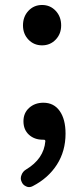

<svg xmlns="http://www.w3.org/2000/svg" viewBox="-20 -560 338 771"><path d="M72.3 -458Q72.3 -493.2 94.2 -516.6Q116.2 -540 148.9 -540Q181.6 -540 203.6 -516.6Q225.6 -493.2 225.6 -458Q225.6 -423.8 203.6 -400.9Q181.6 -377.9 148.9 -377.9Q116.2 -377.9 94.2 -400.9Q72.3 -423.8 72.3 -458ZM111.3 187.5Q104.5 191.4 96.7 191.4Q90.8 191.4 85 188.5Q71.3 182.6 66.4 168.9Q63.5 163.1 63.5 156.2Q63.5 149.4 66.4 142.6Q71.3 128.9 84 121.1Q156.2 78.1 162.1 6.8Q162.1 1 155.3 1Q153.3 1 151.4 1Q118.2 1 96.2 -19Q74.2 -39.1 74.2 -73.2Q74.2 -106.4 97.2 -127Q120.1 -147.5 154.3 -147.5Q196.3 -147.5 219.7 -114.3Q243.2 -81.1 243.2 -23.4Q243.2 46.9 208.5 101.1Q173.8 155.3 111.3 187.5Z"/></svg>

Font: Gen Jyuu Gothic P Medium
Style: Regular
Weight: 500
Designer: [Source Han Sans]
Ryoko NISHIZUKA  (kana & ideographs); Paul D. Hunt (Latin, Greek & Cyrillic); Wenlong ZHANG  (bopomofo
Version: Version 1.002.20150607